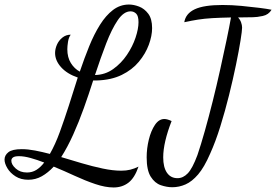

<svg xmlns="http://www.w3.org/2000/svg" viewBox="-91 -740 1218 847"><path d="M410 87Q374 87 329.5 72Q285 57 238.5 35.5Q192 14 146 -5Q121 22 93.5 37.5Q66 53 34 53Q1 53 -22.5 38Q-46 23 -58.5 2Q-71 -19 -71 -36Q-71 -55 -54 -68.5Q-37 -82 5 -82Q32 -82 63.5 -76Q95 -70 129 -61Q153 -103 173 -158Q193 -213 213 -275Q233 -337 252 -398Q205 -414 178.5 -443.5Q152 -473 152 -506Q152 -524 160 -542.5Q168 -561 184 -574Q200 -587 221 -587Q212 -575 209 -555.5Q206 -536 206 -523Q206 -487 221.5 -462Q237 -437 261 -424Q281 -483 302.5 -536Q324 -589 350 -630.5Q376 -672 407.5 -696Q439 -720 478 -720Q499 -720 522.5 -711Q546 -702 563 -679.5Q580 -657 580 -616Q580 -582 565.5 -542.5Q551 -503 521.5 -467.5Q492 -432 446 -409.5Q400 -387 336 -385Q335 -385 331.5 -385Q328 -385 320 -385Q301 -325 279 -263.5Q257 -202 232 -146.5Q207 -91 179 -47Q222 -34 269.5 -20Q317 -6 362 3.5Q407 13 444 13Q466 13 484 8.5Q502 4 520 -5Q503 45 475.5 66Q448 87 410 87ZM28 21Q51 21 69.5 9.5Q88 -2 104 -23Q73 -35 44 -43Q15 -51 -7 -51Q-26 -51 -33.5 -45.5Q-41 -40 -41 -31Q-41 -14 -21.5 3.5Q-2 21 28 21ZM328 -409Q373 -410 408.5 -435.5Q444 -461 469 -498Q494 -535 507 -574Q520 -613 520 -642Q520 -670 509.5 -680Q499 -690 485 -690Q455 -690 428.5 -651Q402 -612 377.5 -548.5Q353 -485 328 -409ZM669 86Q645 86 618.5 77Q592 68 574 39.5Q556 11 556 -46Q556 -85 565.5 -124Q575 -163 592.5 -189Q610 -215 634 -215Q647 -215 666 -206Q648 -160 638.5 -119.5Q629 -79 629 -46Q629 -2 645.5 22Q662 46 692 46Q717 46 737.5 24.5Q758 3 780 -56Q795 -100 812.5 -162Q830 -224 847.5 -294Q865 -364 880.5 -434Q896 -504 908.5 -563.5Q921 -623 928 -663Q880 -662 845.5 -660Q811 -658 782.5 -653.5Q754 -649 722 -642Q728 -680 768 -699Q808 -718 891 -718Q932 -718 974 -714Q1016 -710 1052 -705.5Q1088 -701 1107 -697Q1094 -675 1068 -669.5Q1042 -664 1025 -664Q1007 -664 989.5 -663.5Q972 -663 959 -663Q968 -654 972.5 -641.5Q977 -629 977 -618Q977 -605 970 -561Q963 -517 950 -454Q937 -391 919.5 -320.5Q902 -250 881 -182.5Q860 -115 836 -62Q810 -2 783 29.5Q756 61 727.5 73.5Q699 86 669 86Z"/></svg>

Font: Dancing Script Medium
Style: Regular
Weight: 500
Designer: Pablo Impallari
Foundry: Pablo Impallari
Version: Version 2.000